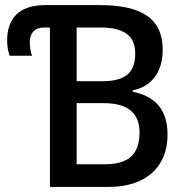

<svg xmlns="http://www.w3.org/2000/svg" viewBox="-20 -734 726 754"><path d="M176 0H408C551 0 638 -77 638 -205C638 -310 583 -357 501 -374V-379C576 -394 619 -452 619 -538C619 -663 534 -714 370 -714H158C51 -714 8 -658 8 -574C8 -551 13 -527 18 -515H106C102 -524 97 -545 97 -569C97 -601 114 -626 153 -626H176ZM381 -415H281V-626H373C467 -626 511 -594 511 -525C511 -452 477 -415 381 -415ZM394 -89H281V-329H387C488 -329 528 -285 528 -213C528 -135 491 -89 394 -89Z"/></svg>

Font: Noto Sans SemiCondensed Medium
Style: Regular
Weight: 500
Width: 4
Designer: Monotype Design Team
Foundry: Monotype Imaging Inc.
Version: Version 2.013